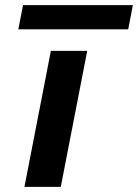

<svg xmlns="http://www.w3.org/2000/svg" viewBox="-20 -728 538 748"><path d="M479.5 -613.8H51.3L69.8 -708H497.6ZM216.8 0H75.2L178.2 -529.8H319.8Z"/></svg>

Font: Aurulent Sans
Style: BoldItalic
Weight: 700
Italic angle: -11°
Version: Version 2007.05.04